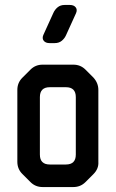

<svg xmlns="http://www.w3.org/2000/svg" viewBox="-20 -746 467 775"><path d="M103 -11Q123 9 152 9H276Q305 9 325 -11L357 -43Q379 -65 377 -93V-383Q377 -411 357 -433L325 -465Q305 -485 276 -485H152Q123 -485 103 -465L70 -432Q50 -412 50 -383V-93Q50 -64 70 -44ZM141 -122V-354Q141 -394 181 -394H246Q286 -394 286 -354V-122Q286 -82 246 -82H181Q141 -82 141 -122ZM180 -572H201Q218 -572 229.5 -581.5Q241 -591 247 -605L287 -693Q293 -707 285.5 -716.5Q278 -726 262 -726H241Q224 -726 212.5 -716.5Q201 -707 195 -693L155 -605Q149 -591 156.5 -581.5Q164 -572 180 -572Z"/></svg>

Font: WD-XL Lubrifont TC
Style: Regular
Weight: 400
Designer: [WD-XL Lubrifont] Copyright 2020-2022 (c) NightFurySL2001, Skr-ZERO; [ZCOOL QingKe HuangYou] Copyright 2018-2022 (c) The
Version: Version 2.001;hotconv 1.1.1;makeotfexe 2.6.0